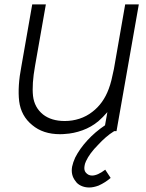

<svg xmlns="http://www.w3.org/2000/svg" viewBox="-20 -582 648 852"><path d="M471 207.5Q459.5 217.5 446.2 226Q433 234.5 417.5 241.5Q394.5 250 376 250Q356 250 339.5 242.2Q323 234.5 314.5 221Q293.5 194.5 300 157.5Q304 138.5 313.5 117.5Q333.5 78 368 40.5Q402.5 3 446 -26L456.5 -84.5Q436.5 -61.5 417.5 -45Q385.5 -18 346 -3.8Q306.5 10.5 267.5 12.5Q264 13 258.5 13.2Q253 13.5 246 13.5Q171 13.5 123 -27Q73.5 -67 65 -133Q57.5 -198.5 75 -288.5L123 -562.5H183.5L135.5 -289.5Q121 -208.5 126.5 -156.5Q132.5 -105 171 -74Q208 -45 267.5 -45Q301 -45 332.5 -55.2Q364 -65.5 389.5 -85.5Q438.5 -122.5 462.5 -187.5Q469 -204.5 474.5 -226.5Q480 -248.5 485.5 -276L535.5 -562.5H596L497 0H486.5Q466.5 12.5 449 27.8Q431.5 43 415.5 60.5Q377.5 98.5 361.5 133.5Q359 139 357.2 144.5Q355.5 150 355 155Q352 173.5 360.5 183.5Q371.5 197 388.5 197Q413 197 447 171Z"/></svg>

Font: Russisch Sans Light
Style: Italic
Weight: 300
Italic angle: -10°
Designer: Michael Sharanda (font) & Cristiano Sobral (main changes)
Foundry: Michael Sharanda
Version: Version 2.00;September 8, 2020;FontCreator 13.0.0.2681 64-bi